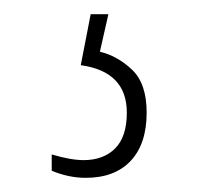

<svg xmlns="http://www.w3.org/2000/svg" viewBox="-20 -29 292 271"><path d="M101 222Q77 222 53 212V189Q80 197 98 197Q126 197 142.5 180.5Q159 164 159 130Q159 72 94 63L108 -9H133L121 44Q146 50 166.5 69.5Q187 89 187 130Q187 174 164.5 198Q142 222 101 222Z"/></svg>

Font: Noto Serif Myanmar ExtraCondensed Thin
Style: Regular
Weight: 100
Width: 2
Designer: Ben Mitchell and the Monotype Design Team
Foundry: Monotype Imaging Inc.
Version: Version 2.106; ttfautohint (v1.8.4.7-5d5b)